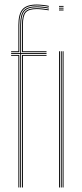

<svg xmlns="http://www.w3.org/2000/svg" viewBox="-20 -826 360 846"><path d="M29 -596V-600H61V-716Q61 -764 79 -785Q97 -806 142 -806Q153 -806 170 -804.1Q187 -802.2 195 -800V-796Q186.5 -798.2 170 -800.1Q153.5 -802 142 -802Q99.8 -802 82.4 -782.6Q65 -763.2 65 -716V-596ZM69 0V-588H29V-592H69V-716Q69 -762 85.1 -780Q101.2 -798 142 -798Q153 -798 169.8 -796.1Q186.5 -794.2 195 -792.2V-788.2Q185 -790.5 168.6 -792.2Q152.2 -794 142 -794Q103 -794 88 -777.1Q73 -760.2 73 -716V-592H185V-588H73V0ZM77 -596V-716Q77 -758.5 91 -774.2Q105 -790 142 -790Q151.5 -790 168.2 -788.2Q185 -786.5 195 -784.5V-780.5Q184.2 -782.5 168.1 -784.2Q152 -786 142 -786Q106.8 -786 93.9 -771.5Q81 -757 81 -716V-600H185V-596ZM61 0V-580H29V-584H65V0ZM77 0V-584H185V-580H81V0ZM240 -796V-800H260V-796ZM240 -788V-792H260V-788ZM240 -780V-784H260V-780ZM256 0V-600H260V0ZM240 0V-600H244V0ZM248 0V-600H252V0Z"/></svg>

Font: Big Shoulders Inline Display Thin
Style: Regular
Weight: 100
Designer: Patric King
Foundry: XO Type Co
Version: Version 1.000